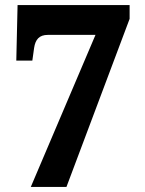

<svg xmlns="http://www.w3.org/2000/svg" viewBox="-20 -734 568 754"><path d="M101 0H241L489 -660V-714H49L44 -496H107L114 -546C119 -579 134 -597 168 -597H355Z"/></svg>

Font: Noto Serif Lao SemiCondensed ExtraBold
Style: Regular
Weight: 800
Width: 4
Designer: Monotype Design Team
Foundry: Monotype Imaging Inc.
Version: Version 2.003